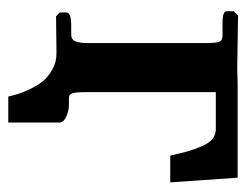

<svg xmlns="http://www.w3.org/2000/svg" viewBox="-85 -389 589 459"><g transform="rotate(90 209.5 -159.5)"><path d="M106 0 19 1 9.8 -7.8V-22.9Q9.8 -35.2 39.1 -35.2H62Q74.2 -35.2 78.6 -44.7Q83 -54.2 83 -75.2V-354Q83 -381.3 79.8 -389.2Q76.7 -397 64 -397H34.2Q6.8 -397 6.8 -407.2V-423.8L17.1 -434.1L143.1 -432.1Q148.4 -432.1 160.9 -432.6Q173.3 -433.1 180.2 -433.1H404.8L416 -272H352.1Q345.7 -299.3 341.6 -314.2Q337.4 -329.1 329.8 -346.9Q322.3 -364.7 312.3 -372.8Q302.2 -380.9 289.1 -380.9H200.2V-75.2Q200.2 -48.8 202.6 -39.3Q205.1 -29.8 213.9 -29.8H231Q244.6 -29.8 258.8 -23.4Q272.9 -17.1 272.9 -6.8V115.2H210.9Q208 103.5 205.1 93.3Q202.1 83 193.4 64.2Q184.6 45.4 174.1 32.5Q163.6 19.5 145.5 9.5Q127.4 -0.5 106 0Z"/></g></svg>

Font: Linux Libertine G
Style: Semibold
Weight: 600
Designer: Philipp H. Poll
Foundry: Philipp H. Poll
Version: Version 5.1.1